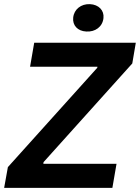

<svg xmlns="http://www.w3.org/2000/svg" viewBox="-31 -906 675 926"><path d="M-11 0H511L531 -116H178L179 -124L607 -600L624 -700H134L114 -584H439L438 -579L7 -100ZM385 -754C428 -751 464 -777 468 -819C472 -856 445 -884 403 -886C360 -888 326 -861 322 -821C318 -784 343 -756 385 -754Z"/></svg>

Font: Fixel Display 20240404 SemiBold
Style: Italic
Weight: 600
Italic angle: -10°
Designer: AlfaBravo + MacPaw
Foundry: Kyrylo Tkachov, Marchela Mozhyna, Serhii Makarenko, Maria Weinstein, Zakhar Kryvoshyya
Version: Version 1.211;Glyphs 3.2 (3225)